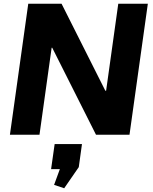

<svg xmlns="http://www.w3.org/2000/svg" viewBox="-20 -720 820 1026"><path d="M770 -700 672 0H493L259 -465H256L191 0H33L131 -700H309L543 -235H547L612 -700ZM418 50 401 173 323 286 269 268 329 104 378 183 253 184 272 50Z"/></svg>

Font: Pathway Extreme 28pt
Style: Bold Italic
Weight: 700
Italic angle: -8°
Designer: Eduardo Rodriguez Tunni
Foundry: Eduardo Rodriguez Tunni
Version: Version 1.001;gftools[0.9.26]